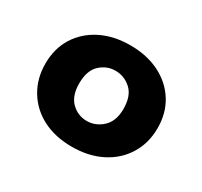

<svg xmlns="http://www.w3.org/2000/svg" viewBox="-88 -825 625 593"><g transform="rotate(30 225.0 -528.0)"><path d="M25 -529Q25 -583 50.5 -623.5Q76 -664 121 -686.5Q166 -709 225 -709Q284 -709 329 -686.5Q374 -664 399.5 -623.5Q425 -583 425 -529Q425 -476 399.5 -434.5Q374 -393 328.5 -370Q283 -347 224 -347Q164 -347 119.5 -370Q75 -393 50 -434.5Q25 -476 25 -529ZM304 -528Q304 -574 280 -596Q256 -618 224 -618Q193 -618 169.5 -596Q146 -574 146 -528Q146 -484 169 -461.5Q192 -439 224 -439Q255 -439 279.5 -461.5Q304 -484 304 -528Z"/></g></svg>

Font: Albert Sans ExtraBold
Style: Regular
Weight: 800
Designer: Andreas Rasmussen
Foundry: a.Foundry
Version: Version 1.025